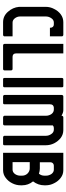

<svg xmlns="http://www.w3.org/2000/svg" viewBox="387 -818 431 1245"><g transform="rotate(90 602.5 -195.5)"><path d="M206.1 0Q215.8 -1 215.8 -9.8Q215.8 -27.3 215.8 -61.5Q193.4 -61.5 126 -61.5Q110.4 -61.5 98.6 -76.2Q86.9 -91.8 86.9 -109.4Q86.9 -166 86.9 -278.3Q86.9 -296.9 98.6 -313.5Q109.4 -329.1 126 -329.1Q129.9 -329.1 137.7 -329.1Q139.6 -329.1 145.5 -328.1Q151.4 -326.2 155.3 -321.3Q160.2 -315.4 160.2 -303.7Q178.7 -303.7 215.8 -303.7Q215.8 -322.3 215.8 -379.9Q215.8 -389.6 206.1 -390.6Q178.7 -390.6 124 -390.6Q95.7 -390.6 73.2 -374Q50.8 -357.4 38.1 -331.1Q24.4 -305.7 24.4 -276.4Q24.4 -218.8 24.4 -103.5Q28.3 -62.5 56.6 -31.2Q84 0 124 0Q151.4 0 206.1 0Z M426.8 0Q435.5 0 436.5 -8.8Q436.5 -23.4 436.5 -50.8Q436.5 -60.5 427.7 -61.5Q401.4 -61.5 348.6 -61.5Q345.7 -61.5 340.8 -62.5Q335 -64.5 330.1 -69.3Q326.2 -75.2 326.2 -86.9Q326.2 -188.5 326.2 -390.6Q310.5 -390.6 264.6 -390.6Q264.6 -295.9 264.6 -9.8Q264.6 -1 274.4 0Q325.2 0 426.8 0Z M537.1 0Q545.9 0 545.9 -8.8Q545.9 -132.8 545.9 -381.8Q545.9 -390.6 538.1 -390.6Q523.4 -390.6 494.1 -390.6Q485.4 -390.6 485.4 -379.9Q485.4 -256.8 485.4 -9.8Q485.4 0 493.2 0Q507.8 0 537.1 0Z M913.1 0Q921.9 0 921.9 -8.8Q921.9 -98.6 921.9 -276.4Q921.9 -305.7 909.2 -331.1Q895.5 -357.4 874 -374Q851.6 -390.6 823.2 -390.6Q795.9 -390.6 741.2 -390.6Q731.4 -390.6 730.5 -378.9Q710 -390.6 694.3 -390.6Q664.1 -390.6 605.5 -390.6Q596.7 -390.6 595.7 -379.9Q595.7 -256.8 595.7 -9.8Q595.7 -1 605.5 0Q619.1 0 647.5 0Q656.2 0 656.2 -8.8Q656.2 -107.4 656.2 -303.7Q656.2 -315.4 661.1 -321.3Q668.9 -329.1 679.7 -329.1Q683.6 -329.1 690.4 -329.1Q708 -329.1 719.7 -313.5Q730.5 -296.9 730.5 -278.3Q730.5 -188.5 730.5 -9.8Q730.5 -1 742.2 0Q755.9 0 783.2 0Q792 0 793 -8.8Q793 -113.3 793 -322.3Q799.8 -329.1 809.6 -329.1Q813.5 -329.1 820.3 -329.1Q837.9 -329.1 848.6 -313.5Q860.4 -296.9 860.4 -278.3Q860.4 -188.5 860.4 -9.8Q860.4 -1 871.1 0Q884.8 0 913.1 0Z M1083 0Q1111.3 0 1132.8 -16.6Q1155.3 -33.2 1168 -58.6Q1181.6 -85 1181.6 -114.3Q1181.6 -117.2 1181.6 -123Q1181.6 -163.1 1156.2 -194.3Q1181.6 -227.5 1181.6 -267.6Q1181.6 -270.5 1181.6 -276.4Q1181.6 -305.7 1168 -331.1Q1155.3 -357.4 1132.8 -374Q1111.3 -390.6 1083 -390.6Q1044.9 -390.6 970.7 -390.6Q970.7 -293 970.7 0Q999 0 1083 0ZM1080.1 -61.5Q1067.4 -61.5 1031.2 -61.5Q1031.2 -88.9 1031.2 -172.9Q1042 -172.9 1072.3 -172.9Q1090.8 -172.9 1105.5 -158.2Q1119.1 -143.6 1119.1 -123Q1119.1 -119.1 1119.1 -111.3Q1119.1 -92.8 1108.4 -77.1Q1096.7 -61.5 1080.1 -61.5ZM1106.4 -232.4Q1088.9 -238.3 1072.3 -238.3Q1058.6 -238.3 1032.2 -238.3Q1032.2 -255.9 1032.2 -308.6Q1033.2 -318.4 1038.1 -322.3Q1043 -327.1 1047.9 -328.1Q1052.7 -329.1 1054.7 -329.1Q1062.5 -329.1 1080.1 -329.1Q1096.7 -329.1 1108.4 -313.5Q1119.1 -296.9 1119.1 -278.3Q1119.1 -274.4 1119.1 -267.6Q1119.1 -248 1106.4 -232.4Z"/></g></svg>

Font: Lega 2020-21MOD
Style: Regular
Weight: 400
Designer: SIL Open Font License
Foundry: SIL Open Font License
Version: Version 1.00;July 1, 2020;FontCreator 13.0.0.2670 32-bit